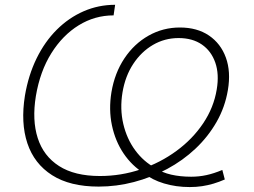

<svg xmlns="http://www.w3.org/2000/svg" viewBox="-20 -757 1043 789"><path d="M759.8 11.7Q703.1 11.7 653.8 -3.2Q604.5 -18.1 572.8 -44.4Q522.5 -75.2 488 -126.2Q453.6 -177.2 439.9 -242.2Q426.3 -307.1 438 -378.4Q451.2 -457 491.2 -517.1Q531.2 -577.1 590.6 -610.6Q649.9 -644 719.2 -644Q790 -644 838.6 -611.1Q887.2 -578.1 908.2 -520.3Q929.2 -462.4 916.5 -387.2Q904.8 -316.9 870.1 -256.1Q835.4 -195.3 783.4 -146.2Q731.4 -97.2 666.7 -62.5Q602.1 -27.8 530.5 -9Q459 9.8 385.3 9.8Q267.6 9.8 194.1 -37.1Q120.6 -84 92.5 -168.2Q64.5 -252.4 82.5 -364.3Q96.7 -448.2 130.4 -517.1Q164.1 -585.9 213.4 -635Q262.7 -684.1 323.7 -710.7Q384.8 -737.3 453.1 -737.3L446.8 -693.8Q369.6 -693.8 303.5 -653.1Q237.3 -612.3 190.9 -538.1Q144.5 -463.9 127.4 -362.3Q111.3 -263.7 135 -189.7Q158.7 -115.7 222.7 -74.7Q286.6 -33.7 390.6 -33.7Q477.5 -33.7 558.3 -61Q639.2 -88.4 705.3 -137Q771.5 -185.5 814.9 -250.2Q858.4 -314.9 870.6 -389.2Q881.3 -452.1 864.7 -499.8Q848.1 -547.4 809.6 -574Q771 -600.6 713.9 -600.6Q656.7 -600.6 608.6 -572.5Q560.5 -544.4 527.6 -494.4Q494.6 -444.3 483.4 -377.4Q472.2 -309.6 486.6 -248Q501 -186.5 535.6 -139.4Q570.3 -92.3 619.1 -66.4Q646 -47.9 683.6 -39.3Q721.2 -30.8 765.6 -30.8Q797.9 -30.8 828.1 -37.4Q858.4 -43.9 893.6 -58.6L903.8 -19.5Q880.4 -9.3 857.4 -2.4Q834.5 4.4 810.3 8.1Q786.1 11.7 759.8 11.7Z"/></svg>

Font: Inter ExtraLight
Style: Italic
Weight: 250
Italic angle: -9.3988°
Designer: Rasmus Andersson
Foundry: rsms
Version: Version 4.001;git-66647c0bb